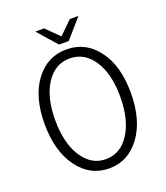

<svg xmlns="http://www.w3.org/2000/svg" viewBox="-150 -923 900 1038"><g transform="rotate(-20 300.0 -404.0)"><path d="M272 -710 175.8 -819.8H226.1L297.9 -749H301.8L374 -819.8H423.8L328.1 -710ZM51.8 -333Q51.8 -488.3 120.6 -580.1Q189.5 -671.9 299.8 -671.9Q410.2 -671.9 479 -579.8Q547.9 -487.8 547.9 -333Q547.9 -176.8 478.8 -82.3Q409.7 12.2 299.8 12.2Q189.9 12.2 120.8 -82.3Q51.8 -176.8 51.8 -333ZM486.8 -333Q486.8 -463.9 435.5 -542Q384.3 -620.1 299.8 -620.1Q215.3 -620.1 164.1 -542Q112.8 -463.9 112.8 -333Q112.8 -200.7 164.3 -120.8Q215.8 -41 299.8 -41Q383.8 -41 435.3 -120.8Q486.8 -200.7 486.8 -333Z"/></g></svg>

Font: Office Code Pro D Light
Style: Regular
Weight: 300
Designer: Nathan Rutzky & Paul D. Hunt
Foundry: Adobe Systems Incorporated
Version: Version 1.004;PS 001.004;hotconv 1.0.70;makeotf.lib2.5.58329